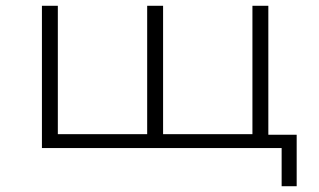

<svg xmlns="http://www.w3.org/2000/svg" viewBox="-20 -512 1103 664"><path d="M954 132V0H125V-492H180V-48H489V-492H544V-48H853V-492H908V-46H1006V132Z"/></svg>

Font: Nunito Sans 7pt Expanded ExtraLight
Style: Regular
Weight: 250
Width: 7
Designer: Vernon Adams
Foundry: Vernon Adams
Version: Version 3.101;gftools[0.9.27]